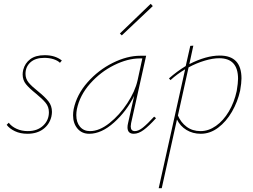

<svg xmlns="http://www.w3.org/2000/svg" viewBox="-20 -700 1329 1009"><path d="M15 -44 26 -55Q41 -35 67.5 -23Q94 -11 126 -11Q176 -11 206.5 -39.5Q237 -68 237 -110Q237 -139 219.5 -160Q202 -181 169 -208Q134 -236 116.5 -257.5Q99 -279 99 -309Q99 -320 102 -333Q111 -368 139 -389Q167 -410 215 -410Q270 -410 305 -382L295 -370Q283 -382 261 -389Q239 -396 213 -396Q166 -396 140 -372.5Q114 -349 114 -312Q114 -286 130.5 -266Q147 -246 180 -220Q216 -191 234.5 -167.5Q253 -144 253 -112Q253 -101 250 -87Q240 -46 207 -21.5Q174 3 124 3Q87 3 58.5 -10.5Q30 -24 15 -44Z M800 -79Q763 -38 735.5 -17.5Q708 3 683 3Q650 3 650 -31Q650 -41 653 -53L685 -196Q645 -115 579 -56Q513 3 449 3Q410 3 387 -24.5Q364 -52 364 -94Q364 -110 367 -126Q383 -203 440 -267.5Q497 -332 572.5 -369.5Q648 -407 717 -407H748L669 -53Q667 -41 667 -36Q667 -11 689 -11Q708 -11 731.5 -30Q755 -49 790 -87ZM703 -278 728 -393H715Q651 -393 579.5 -357.5Q508 -322 453.5 -260.5Q399 -199 384 -126Q381 -110 381 -95Q381 -57 400.5 -34Q420 -11 453 -11Q502 -11 555 -53Q608 -95 649 -157.5Q690 -220 703 -278ZM610 -524 772 -680 783 -668 620 -514Z M1249 -288Q1249 -264 1242 -224Q1229 -165 1199 -113Q1169 -61 1126.5 -29Q1084 3 1035 3Q993 3 960 -17Q927 -37 910 -72L830 289H814L953 -336Q911 -311 876 -279L868 -288Q910 -325 956 -353L980 -459L996 -460L975 -363Q1063 -408 1135 -408Q1249 -408 1249 -288ZM1231 -286Q1231 -394 1132 -394Q1099 -394 1056.5 -381.5Q1014 -369 971 -346L915 -93Q930 -57 960.5 -34Q991 -11 1034 -11Q1076 -11 1115 -38.5Q1154 -66 1182.5 -114Q1211 -162 1224 -222Q1231 -264 1231 -286Z"/></svg>

Font: Ysabeau Thin
Style: Italic
Weight: 200
Italic angle: -12°
Designer: Christian Thalmann (Catharsis Fonts)
Version: Version 0.003